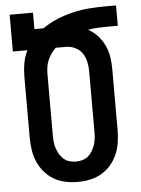

<svg xmlns="http://www.w3.org/2000/svg" viewBox="-53 -777 606 827"><g transform="rotate(-5 250.0 -363.5)"><path d="M250 8Q223 8 196.5 2.5Q170 -3 147 -16.5Q124 -30 106.5 -50.5Q89 -71 78.5 -95.5Q68 -120 64 -146.5Q60 -173 60 -200V-464Q60 -493 65 -521.5Q70 -550 83 -576H20V-735H121V-664H160Q190 -685 224 -699Q258 -713 294 -721.5Q330 -730 366.5 -732.5Q403 -735 440 -735H480V-647H440Q418 -647 395.5 -646Q373 -645 351 -641Q374 -629 392 -609Q410 -589 421 -565.5Q432 -542 436 -516Q440 -490 440 -464V-200Q440 -173 436 -146.5Q432 -120 421.5 -95.5Q411 -71 393.5 -50.5Q376 -30 353 -16.5Q330 -3 303.5 2.5Q277 8 250 8ZM250 -80Q264 -80 278 -84Q292 -88 302.5 -97Q313 -106 320.5 -118.5Q328 -131 332.5 -144.5Q337 -158 338.5 -172Q340 -186 340 -200V-464Q340 -484 335.5 -504.5Q331 -525 319.5 -541.5Q308 -558 289 -567Q270 -576 250 -576H205Q194 -565 185 -552Q176 -539 170 -524.5Q164 -510 162 -494.5Q160 -479 160 -464V-200Q160 -186 161.5 -172Q163 -158 167.5 -144.5Q172 -131 179.5 -118.5Q187 -106 197.5 -97Q208 -88 222 -84Q236 -80 250 -80Z"/></g></svg>

Font: Iosevka Semibold
Style: Regular
Weight: 600
Monospace: yes
Designer: Belleve Invis
Foundry: Belleve Invis
Version: Version 33.2.3; ttfautohint (v1.8.4)